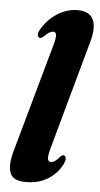

<svg xmlns="http://www.w3.org/2000/svg" viewBox="-53 -766 423 810"><g transform="rotate(5 158.0 -361.0)"><path d="M308 -606 181.5 -149Q170.5 -110 172.5 -97Q174.5 -84 185.5 -84Q193.5 -84 202.2 -89.5Q211 -95 223 -109.5Q231 -117 236.5 -117Q244 -116.5 246.5 -106.8Q249 -97 240 -79Q220.5 -40 181.5 -15.2Q142.5 9.5 87 9.5Q33 9.5 20.8 -23Q8.5 -55.5 25 -115L153 -573.5Q162.5 -607 160.8 -619.8Q159 -632.5 148.5 -632.5Q141 -632.5 132 -627.5Q123 -622.5 108.5 -608Q99.5 -601 94 -601.5Q87 -602 84.8 -611.2Q82.5 -620.5 91 -636Q115 -678.5 155.8 -705.2Q196.5 -732 243 -732Q293 -732 308.8 -699Q324.5 -666 308 -606Z"/></g></svg>

Font: Fraunces 144pt S050
Style: Bold Italic
Weight: 700
Italic angle: -16°
Version: Version 1.000; ttfautohint (v1.8.3)